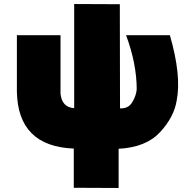

<svg xmlns="http://www.w3.org/2000/svg" viewBox="-20 -728 934 955"><path d="M576 -707 577 -189Q618 -187 637.5 -219Q657 -251 660 -283Q660 -411 607 -553H825Q883 -352 859 -229Q846 -146 776 -70.5Q706 5 570 12V207L347 206V11Q69 0 64 -272V-553H281V-262Q288 -194 349 -190V-708Z"/></svg>

Font: AtCorfu Sans
Style: AtCorfu Sans Black
Weight: 900
Designer: Kostas Teopoulos
Foundry: Kostas Teopoulos
Version: Version 1.00 July 8, 2025, initial release